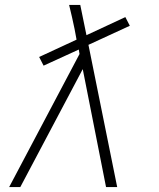

<svg xmlns="http://www.w3.org/2000/svg" viewBox="-20 -755 640 775"><path d="M17 0 301 -537 298 -555 156 -490 138 -525 289 -595 281 -638Q276 -662 270.5 -686.5Q265 -711 259 -735H304L329 -613L486 -686L504 -651L337 -574L453 0H408L314 -476L62 0Z"/></svg>

Font: Iosevka Etoile Extralight
Style: Italic
Weight: 200
Italic angle: -9°
Designer: Belleve Invis
Foundry: Belleve Invis
Version: Version 22.1.2; ttfautohint (v1.8.4)